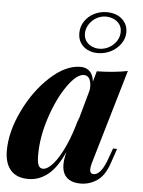

<svg xmlns="http://www.w3.org/2000/svg" viewBox="-56 -841 671 900"><g transform="rotate(5 279.5 -391.5)"><path d="M0 0ZM509.3 -711.4Q509.3 -682.1 491.9 -657Q474.6 -631.8 445.8 -616.9Q417 -602.1 384.3 -602.1Q357.4 -602.1 335.9 -612.5Q314.5 -623 302.2 -642.3Q290 -661.6 290 -688Q290 -718.3 306.2 -743.2Q322.3 -768.1 350.1 -782.5Q377.9 -796.9 411.1 -796.9Q439 -796.9 461.2 -786.4Q483.4 -775.9 496.3 -756.3Q509.3 -736.8 509.3 -711.4ZM482.9 -710.9Q482.9 -731.9 471.9 -746.6Q460.9 -761.2 443.6 -768.6Q426.3 -775.9 407.7 -775.9Q383.8 -775.9 362.8 -763.7Q341.8 -751.5 329.1 -731.2Q316.4 -710.9 316.4 -688.5Q316.4 -668 326.7 -653.1Q336.9 -638.2 353.8 -630.6Q370.6 -623 389.2 -623Q413.1 -623 434.8 -634.8Q456.5 -646.5 469.7 -666.7Q482.9 -687 482.9 -710.9ZM513.7 -162.6 488.8 -89.4Q468.8 -32.7 433.6 -9.3Q398.4 14.2 356.9 14.2Q304.7 14.2 282.7 -17.6Q269.5 -37.1 269.5 -67.9Q269.5 -91.8 278.3 -127.9Q245.1 -52.7 203.4 -19.3Q161.6 14.2 111.3 14.2Q55.7 14.2 27.6 -18.3Q-0.5 -50.8 -0.5 -109.4Q-0.5 -198.2 47.1 -297.6Q94.7 -397 167.5 -463.9Q240.2 -530.8 310.1 -530.8Q336.9 -530.8 353.5 -514.6Q370.1 -498.5 373 -466.3L387.2 -516.6Q469.2 -518.1 532.2 -530.8L401.4 -85.4Q396.5 -67.4 396.5 -56.6Q396.5 -35.2 414.6 -35.2Q449.2 -35.2 477.1 -113.8L494.6 -162.6ZM362.8 -442.4Q362.8 -466.8 354 -480.5Q345.2 -494.1 329.1 -494.1Q294.9 -494.1 251.7 -432.9Q208.5 -371.6 178 -279.5Q147.5 -187.5 147.5 -102.1Q147.5 -68.4 154.1 -54Q160.6 -39.6 175.3 -39.6Q196.8 -39.6 223.4 -70.1Q250 -100.6 276.4 -158.4Q302.7 -216.3 323.2 -294.9L318.4 -270L361.8 -426.3Q362.8 -437 362.8 -442.4Z"/></g></svg>

Font: TypoPRO Playfair Display
Style: Bold Italic
Weight: 700
Italic angle: -14.9847°
Designer: Claus Eggers Sørensen
Foundry: Claus Eggers Sørensen
Version: Version 1.004;PS 001.004;hotconv 1.0.70;makeotf.lib2.5.58329